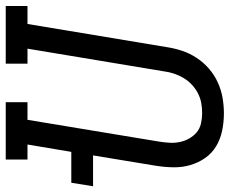

<svg xmlns="http://www.w3.org/2000/svg" viewBox="-94 -698 782 653"><g transform="rotate(90 296.5 -371.0)"><path d="M186 0H-10V-74H51L130 -549Q134 -575 142.5 -600.5Q151 -626 166.5 -649.5Q182 -673 203.5 -691.5Q225 -710 250.5 -721.5Q276 -733 302.5 -737.5Q329 -742 355 -742Q385 -742 414 -736Q443 -730 467 -715.5Q491 -701 507 -678Q523 -655 531 -627.5Q539 -600 538.5 -570Q538 -540 533 -509L498 -297H603L591 -223H486L461 -74H512V0H317V-74H377L451 -521Q454 -540 455 -557.5Q456 -575 452.5 -592Q449 -609 440.5 -624Q432 -639 419.5 -649.5Q407 -660 389.5 -664Q372 -668 354 -668Q337 -668 320 -665Q303 -662 286.5 -653.5Q270 -645 256.5 -632Q243 -619 234 -603.5Q225 -588 219.5 -571Q214 -554 212 -537L135 -74H186Z"/></g></svg>

Font: Iosevka HT Extended
Style: Italic
Weight: 400
Width: 7
Italic angle: -9°
Monospace: yes
Designer: Belleve Invis
Foundry: Belleve Invis
Version: Version 32.3.0; ttfautohint (v1.8.4)